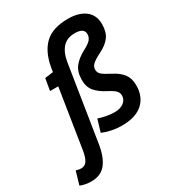

<svg xmlns="http://www.w3.org/2000/svg" viewBox="-337 -875 1103 1220"><g transform="rotate(-30 214.5 -265.0)"><path d="M20 24 88 -409H28L43 -496L104 -504L108 -530Q126 -639 184 -694.5Q242 -750 355 -750Q435 -750 481 -714.5Q527 -679 527 -613Q527 -555 502 -521Q477 -487 427 -462Q379 -438 361.5 -421.5Q344 -405 344 -382Q344 -361 361 -346Q378 -331 425 -307Q472 -283 496.5 -250.5Q521 -218 521 -168Q521 -84 468.5 -37Q416 10 316 10Q275 10 238.5 2Q202 -6 174 -18L201 -108Q226 -99 258 -93Q290 -87 318 -87Q359 -87 384.5 -106.5Q410 -126 410 -156Q410 -177 395.5 -192Q381 -207 342 -227Q293 -252 265.5 -284Q238 -316 238 -368Q238 -427 265.5 -462.5Q293 -498 344 -525Q386 -547 400.5 -564.5Q415 -582 415 -604Q415 -649 347 -649Q290 -649 258 -614Q226 -579 215 -513L129 32Q115 125 77.5 172.5Q40 220 -30 220Q-74 220 -111 205L-83 109Q-71 113 -62 114.5Q-53 116 -45 116Q-17 116 -2 92Q13 68 20 24Z"/></g></svg>

Font: Georama SemiCondensed SemiBold
Style: Italic
Weight: 600
Width: 4
Italic angle: -9°
Designer: Jean-Baptiste Levee
Foundry: Production Type
Version: Version 1.000